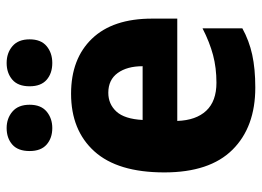

<svg xmlns="http://www.w3.org/2000/svg" viewBox="-128 -670 808 593"><g transform="rotate(-90 276.5 -374.0)"><path d="M283 -559Q391 -559 453 -494.5Q515 -430 515 -309V-231H199Q201 -173 230.5 -141.5Q260 -110 317 -110Q363 -110 402.5 -120.5Q442 -131 485 -153V-30Q447 -9 403.5 0.5Q360 10 302 10Q180 10 110 -60.5Q40 -131 40 -271Q40 -415 105 -487Q170 -559 283 -559ZM286 -444Q251 -444 228 -419Q205 -394 202 -338H368Q368 -386 347 -415Q326 -444 286 -444ZM106 -687Q106 -723 126 -740.5Q146 -758 177 -758Q207 -758 228 -740Q249 -722 249 -687Q249 -652 228 -634.5Q207 -617 177 -617Q146 -617 126 -634.5Q106 -652 106 -687ZM306 -687Q306 -723 326.5 -740.5Q347 -758 378 -758Q409 -758 430 -740Q451 -722 451 -687Q451 -652 430 -634.5Q409 -617 378 -617Q346 -617 326 -634.5Q306 -652 306 -687Z"/></g></svg>

Font: Noto Sans Gujarati SemiCondensed ExtraBold
Style: Regular
Weight: 800
Width: 4
Designer: Jelle Bosma - Monotype Design Team, Universal Thirst
Foundry: Monotype Imaging Inc.
Version: Version 2.106; ttfautohint (v1.8.4.7-5d5b)